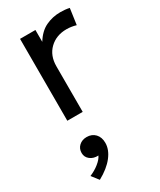

<svg xmlns="http://www.w3.org/2000/svg" viewBox="-214 -576 829 995"><g transform="rotate(-30 200.0 -78.5)"><path d="M79.5 0V-490H171.5V-419Q201 -467 241.5 -486.2Q282 -505.5 328.5 -505.5Q358.5 -505.5 383 -500L369.5 -404.5Q340.5 -413 312.5 -413Q251 -413 211.2 -374.8Q171.5 -336.5 171.5 -272.5V0ZM72.5 349.5 40 308Q71.5 295 96 275.2Q120.5 255.5 129 236.5Q100.5 238.5 80.2 223Q60 207.5 60 182Q60 156 78 139.5Q96 123 123.5 123Q154.5 123 173.8 143.2Q193 163.5 193 197.5Q193 238 162.2 277.5Q131.5 317 72.5 349.5Z"/></g></svg>

Font: Geologica Light
Style: Regular
Weight: 300
Designer: Sindre Bremnes, Frode Helland
Foundry: Monokrom Skriftforlag AS
Version: Version 1.010; ttfautohint (v1.8.4.7-5d5b);gftools[0.9.28]